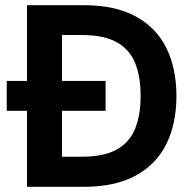

<svg xmlns="http://www.w3.org/2000/svg" viewBox="-20 -720 747 740"><path d="M6 -293V-408H387V-293ZM84 0V-700H303Q424 -700 503.5 -656.5Q583 -613 621.5 -534.5Q660 -456 660 -350Q660 -244 621.5 -165.5Q583 -87 503.5 -43.5Q424 0 303 0ZM219 -116H295Q381 -116 430.5 -144Q480 -172 501 -224.5Q522 -277 522 -350Q522 -424 501 -476.5Q480 -529 430.5 -557Q381 -585 295 -585H219Z"/></svg>

Font: DM Sans 11pt
Style: Bold
Weight: 700
Version: Version 4.004;gftools[0.9.30]